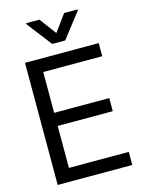

<svg xmlns="http://www.w3.org/2000/svg" viewBox="-138 -1026 826 1105"><g transform="rotate(-15 275.5 -473.0)"><path d="M64.5 0V-727.5H503.9V-649.4H152.3V-406.2H480.5V-328.1H152.3V-78.1H508.8V0ZM209 -946.3 283.2 -846.7 356.4 -946.3H436.5V-940.4L321.3 -792H244.1L129.9 -940.4V-946.3Z"/></g></svg>

Font: Inter Tight
Style: Regular
Weight: 400
Designer: Rasmus Andersson
Foundry: rsms
Version: Version 3.002